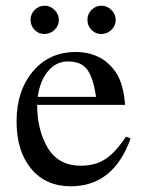

<svg xmlns="http://www.w3.org/2000/svg" viewBox="-20 -642 506 672"><path d="M334 -523Q314 -523 300 -537.5Q286 -552 286 -573Q286 -593 300.5 -607.5Q315 -622 335 -622Q355 -622 370 -607Q385 -592 385 -572Q385 -552 370 -537.5Q355 -523 334 -523ZM135 -523Q115 -523 101 -537.5Q87 -552 87 -573Q87 -593 101.5 -607.5Q116 -622 136 -622Q156 -622 171 -607Q186 -592 186 -572Q186 -552 171 -537.5Q156 -523 135 -523ZM421 -164 437 -157Q377 10 228 10Q140 10 89 -51.5Q38 -113 38 -217Q38 -324 95 -392Q152 -460 245 -460Q335 -460 384 -391Q412 -351 418 -275H110Q110 -186 147.5 -124Q185 -62 263 -62Q313 -62 348.5 -85Q384 -108 421 -164ZM112 -303H316Q307 -368 286 -397.5Q265 -427 218 -427Q177 -427 148.5 -393.5Q120 -360 112 -303Z"/></svg>

Font: STIX
Style: Regular
Weight: 400
Designer: MicroPress Inc., with final additions and corrections provided by Coen Hoffman, Elsevier (retired)
Version: Version 1.1.1